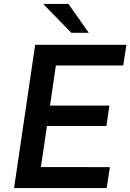

<svg xmlns="http://www.w3.org/2000/svg" viewBox="-20 -949 658 969"><path d="M51 0 157.5 -723H618L602 -618.5H262L232.5 -416H532L517 -313H217L186.5 -106L534.5 -105.5L518.5 0ZM340 -783.5 198 -929H325.5L428 -783.5Z"/></svg>

Font: Public Sans Thin SemiBold
Style: Italic
Weight: 600
Italic angle: -8°
Version: Version 2.001